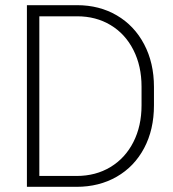

<svg xmlns="http://www.w3.org/2000/svg" viewBox="-20 -722 670 742"><path d="M575 -386V-315Q575 -221 537 -149.5Q499 -78 431 -39Q363 0 276 0H84V-702H278Q364 -702 431.5 -662.5Q499 -623 537 -551Q575 -479 575 -386ZM132 -42H276Q350 -42 407 -76.5Q464 -111 495.5 -173Q527 -235 527 -315V-387Q527 -467 495.5 -529Q464 -591 407.5 -625Q351 -659 278 -659H132Z"/></svg>

Font: Freesentation 2 ExtraLight
Style: Regular
Weight: 260
Designer: glyphs from Roboto by Christian Robertson / Hangul glyphs from Noto Sans CJK(Source Han Sans) by Jang Soo-young and Kang
Foundry: PT&
Version: Version 2.001